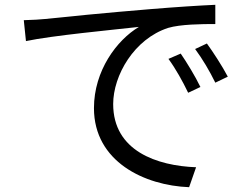

<svg xmlns="http://www.w3.org/2000/svg" viewBox="-20 -742 1040 799"><path d="M79 -658 88 -571C196 -594 451 -618 558 -630C466 -575 371 -448 371 -292C371 -69 582 30 767 37L796 -46C633 -52 451 -114 451 -309C451 -428 538 -580 680 -626C731 -641 819 -642 876 -642V-722C809 -719 715 -713 606 -704C422 -689 233 -670 168 -663C149 -661 117 -659 79 -658ZM732 -519 681 -497C711 -456 740 -404 763 -356L814 -380C793 -424 755 -486 732 -519ZM841 -561 792 -538C823 -496 852 -447 876 -398L928 -423C905 -467 865 -528 841 -561Z"/></svg>

Font: Noto Sans KR
Style: Regular
Weight: 400
Designer: Ryoko NISHIZUKA 西塚涼子 (kana, bopomofo & ideographs); Paul D. Hunt (Latin, Greek & Cyrillic); Sandoll Communications 산돌커뮤니
Foundry: Adobe
Version: Version 2.004;hotconv 1.0.118;makeotfexe 2.5.65603